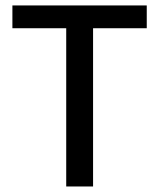

<svg xmlns="http://www.w3.org/2000/svg" viewBox="-20 -675 577 695"><path d="M219.7 0V-572.8H24.9V-655.3H511.2V-572.8H316.9V0Z"/></svg>

Font: Varta Light SemiBold
Style: Regular
Weight: 600
Version: Version 1.004